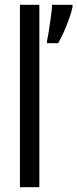

<svg xmlns="http://www.w3.org/2000/svg" viewBox="-20 -780 322 800"><path d="M144 0H63V-760H144ZM282 -760H197Q197 -744 192.5 -712.5Q188 -681 183.5 -651.5Q179 -622 176 -611V-600H222Q238 -626 256.5 -672Q275 -718 282 -750Z"/></svg>

Font: Noto Sans Display Condensed
Style: Regular
Weight: 400
Width: 3
Designer: Monotype Design Team
Foundry: Monotype Imaging Inc.
Version: Version 1.900